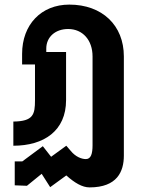

<svg xmlns="http://www.w3.org/2000/svg" viewBox="-20 -621 623 834"><path d="M369 193C489 193 518 124 518 55V-376C518 -511 424 -601 281 -601C159 -601 76 -514 76 -387V-341H132V-186C132 -124 125 -94 38 -93V12C171 12 267 -53 267 -186V-395H181V-410C181 -460 220 -495 276 -495C339 -495 382 -447 382 -376V10C382 47 375 70 353 70C334 70 308 60 287 34L268 12L202 60L166 14L77 80H44V184L97 186L161 134L198 192L268 141C304 173 337 193 369 193Z"/></svg>

Font: Vanilla Cream ExtraBold
Style: Regular
Weight: 800
Designer: Jeremy Tribby, Jinavaṁso
Foundry: Tribby Type
Version: Version 1.422;Glyphs 3.1.2 (3151)